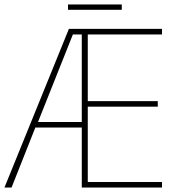

<svg xmlns="http://www.w3.org/2000/svg" viewBox="-21 -844 763 864"><path d="M150 -295H347V-689H307ZM708 0H347V-270H138L31 0H-1L289 -714H708V-689H374V-389H689V-364H374V-25H708ZM527 -824V-800H285V-824Z"/></svg>

Font: Noto Sans Display Thin
Style: Regular
Weight: 250
Designer: Monotype Design Team
Foundry: Monotype Imaging Inc.
Version: Version 1.900